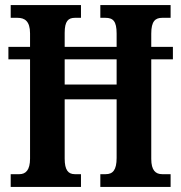

<svg xmlns="http://www.w3.org/2000/svg" viewBox="-20 -734 711 754"><path d="M22 0H298V-50H274C248 -50 234 -66 234 -111V-344H438V-114C438 -66 423 -50 395 -50H374V0H650V-50H617C591 -50 574 -65 574 -110V-501H659V-550H574V-602C574 -651 590 -664 617 -664H650V-714H374V-664H394C424 -664 438 -651 438 -602V-550H234V-605C234 -651 248 -664 274 -664H298V-714H22V-664H49C77 -664 98 -651 98 -603V-550H13V-501H98V-111C98 -66 81 -50 56 -50H22ZM234 -402V-501H438V-402Z"/></svg>

Font: Noto Serif Devanagari ExtraCondensed
Style: Bold
Weight: 700
Width: 2
Designer: Universal Thirst, Indian Type Foundry and the Monotype Design Team
Foundry: Monotype Imaging Inc.
Version: Version 2.004